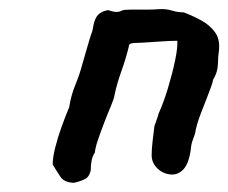

<svg xmlns="http://www.w3.org/2000/svg" viewBox="-20 -410 498 419"><path d="M141 -11Q120 -12 112 -24Q104 -36 95 -51Q95 -66 100.5 -88Q106 -110 114.5 -133.5Q123 -157 131 -176Q135 -202 144.5 -225Q154 -248 160 -271Q166 -291 171 -309Q176 -327 182 -344Q184 -358 187.5 -367Q191 -376 198 -381Q205 -386 216 -388Q227 -384 234 -384Q241 -384 246 -387Q250 -389 265.5 -389Q281 -389 299 -389Q317 -389 326 -390Q342 -391 355 -387Q368 -383 381 -383Q402 -375 420 -365Q438 -355 449 -340Q460 -325 458 -302Q456 -288 455.5 -270Q455 -252 445 -236Q444 -228 435 -205.5Q426 -183 417 -159Q408 -135 406 -120Q404 -113 401 -105.5Q398 -98 397 -90Q396 -77 392 -63Q388 -49 380 -40Q367 -27 350 -29.5Q333 -32 321.5 -44.5Q310 -57 311 -74Q311 -84 313 -102Q315 -120 317 -135Q320 -144 322.5 -150.5Q325 -157 326 -162Q337 -186 346.5 -217.5Q356 -249 362 -277.5Q368 -306 367 -321Q352 -321 331 -319.5Q310 -318 292.5 -317Q275 -316 270 -316Q265 -315 263 -313.5Q261 -312 261 -308Q255 -283 245 -255Q235 -227 230 -203Q229 -195 222 -178.5Q215 -162 207.5 -142.5Q200 -123 194 -105.5Q188 -88 187 -77Q182 -70 180 -60Q178 -50 178 -38Q175 -24 165 -19Q155 -14 141 -11Z"/></svg>

Font: Caveat SemiBold
Style: Regular
Weight: 600
Designer: Pablo Impallari
Foundry: Pablo Impallari
Version: Version 2.000